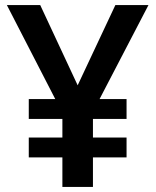

<svg xmlns="http://www.w3.org/2000/svg" viewBox="-20 -734 612 754"><path d="M285 -399 138 -714H7L197 -345H93V-267H225V-194H93V-116H225V0H345V-116H477V-194H345V-267H477V-345H371L563 -714H433Z"/></svg>

Font: Noto Sans Vithkuqi SemiBold
Style: Regular
Weight: 600
Version: Version 1.001